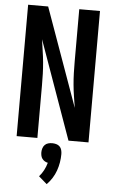

<svg xmlns="http://www.w3.org/2000/svg" viewBox="-64 -777 627 1070"><g transform="rotate(5 250.0 -241.5)"><path d="M49 0H165V-294Q165 -326 164 -358.5Q163 -391 160 -423Q157 -455 152 -487Q147 -519 143 -550L339 0H451V-735H335V-441Q335 -409 336 -377Q337 -345 340 -312.5Q343 -280 348 -248.5Q353 -217 358 -185L161 -735H49ZM239 252Q256 235 269 214.5Q282 194 290 171.5Q298 149 302 125.5Q306 102 306 78Q306 67 303 55.5Q300 44 292 36Q284 28 272.5 25Q261 22 250 22Q239 22 228 25Q217 28 209 36Q201 44 197.5 55.5Q194 67 194 78Q194 87 196 96.5Q198 106 203.5 113.5Q209 121 217 126Q225 131 235 133Q229 155 218.5 175Q208 195 193 212Z"/></g></svg>

Font: Iosevka SS09
Style: Bold
Weight: 700
Monospace: yes
Designer: Belleve Invis
Foundry: Belleve Invis
Version: Version 5.2.1; ttfautohint (v1.8.3)